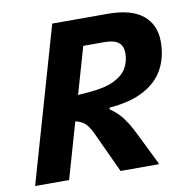

<svg xmlns="http://www.w3.org/2000/svg" viewBox="-75 -728 781 801"><g transform="rotate(-10 315.5 -327.5)"><path d="M237 -655H432Q533 -655 582 -614.5Q631 -574 631 -503Q631 -437 603.5 -386.5Q576 -336 518.5 -305.5Q461 -275 372 -268V-261L115 -245L142 -334L304 -347Q371 -353 408.5 -372Q446 -391 461.5 -419Q477 -447 477 -480Q477 -512 458 -526.5Q439 -541 399 -541H204ZM198 -655H342L154 0H10ZM534 -4 533 0H372L296 -164Q282 -196 267 -212.5Q252 -229 226.5 -235.5Q201 -242 152 -242L159 -268L372 -261Q391 -248 406.5 -232.5Q422 -217 438.5 -191.5Q455 -166 476 -122Z"/></g></svg>

Font: Intel One Mono Light
Style: Italic
Weight: 300
Italic angle: -16°
Monospace: yes
Designer: Fred Shallcrass
Foundry: Frere-Jones Type LLC
Version: Version 1.004